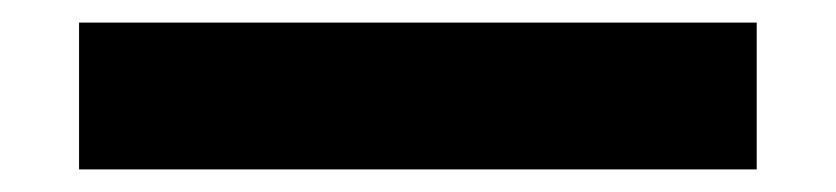

<svg xmlns="http://www.w3.org/2000/svg" viewBox="-20 30 740 170"><path d="M50 180V50H650V180Z"/></svg>

Font: Martian Mono SemiBold
Style: Regular
Weight: 600
Monospace: yes
Designer: Roman Shamin
Foundry: Evil Martians
Version: Version 1.000; ttfautohint (v1.8.4.7-5d5b)